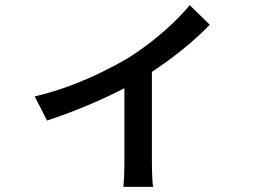

<svg xmlns="http://www.w3.org/2000/svg" viewBox="-20 -645 1040 747"><path d="M115 -270Q181 -285 248.5 -310Q316 -335 375 -364Q434 -393 475 -417Q523 -447 569 -483Q615 -519 653.5 -556Q692 -593 718 -625L796 -549Q767 -518 722.5 -479.5Q678 -441 625.5 -403Q573 -365 520 -333Q487 -313 445 -292Q403 -271 355.5 -250Q308 -229 258.5 -210Q209 -191 163 -176ZM464 -358 571 -381V-14Q571 2 571.5 21.5Q572 41 573 57Q574 73 576 82H460Q461 73 462 57Q463 41 463.5 21.5Q464 2 464 -14Z"/></svg>

Font: Noto Sans SC Medium
Style: Regular
Weight: 500
Designer: Ryoko NISHIZUKA  (kana, bopomofo & ideographs); Paul D. Hunt (Latin, Greek & Cyrillic); Sandoll Communications , Soo-you
Foundry: Adobe
Version: Version 2.004-H2;hotconv 1.0.118;makeotfexe 2.5.65603